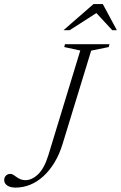

<svg xmlns="http://www.w3.org/2000/svg" viewBox="-66 -886 578 916"><path d="M233 -200.5Q217.5 -149.5 193.8 -110.5Q170 -71.5 140.5 -44.8Q111 -18 77.5 -4.5Q44 9 8.5 9Q-17 9 -31.5 -1Q-46 -11 -46 -27Q-46 -39.5 -37.8 -48Q-29.5 -56.5 -15.5 -56.5Q-9.5 -56.5 -2.5 -52Q4.5 -47.5 12.8 -41.5Q21 -35.5 31.5 -31Q42 -26.5 55.5 -26.5Q86.5 -26.5 116 -54.8Q145.5 -83 165 -146.5L317 -645L240.5 -661.5L244 -675H456.5L452.5 -661.5L369 -644.5ZM237 -742 380 -866.5H424.5L491.5 -742H469.5L387.5 -830.5H404.5L266.5 -742Z"/></svg>

Font: Newsreader 24pt Light
Style: Italic
Weight: 300
Italic angle: -17°
Designer: Hugues Gentile
Foundry: Production Type
Version: Version 1.003